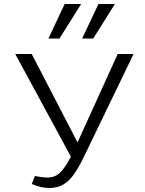

<svg xmlns="http://www.w3.org/2000/svg" viewBox="-20 -927 721 956"><path d="M138 -11 154 -51Q190 -43 217 -43Q253 -43 278.5 -67Q304 -91 333 -147L56 -658H138L366 -218L566 -658H645L401 -153Q373 -95 349.5 -61Q326 -27 296.5 -9Q267 9 225 9Q183 9 138 -11ZM302 -907H384L276 -735H221ZM470 -907H552L444 -735H389Z"/></svg>

Font: LXGW Bright GB
Style: Regular
Weight: 400
Designer: Christian Thalmann (Catharsis Fonts)
Foundry: LXGW / Christian Thalmann (Catharsis Fonts) / Fontworks Inc.
Version: Version 5.510